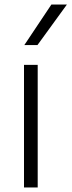

<svg xmlns="http://www.w3.org/2000/svg" viewBox="-20 -828 316 848"><path d="M86 0V-541.5H146.5V0ZM87.5 -629 207 -808H275.5L145.5 -629Z"/></svg>

Font: Encode Sans SemiExpanded Light
Style: Regular
Weight: 300
Width: 6
Designer: Multiple Designers
Foundry: Impallari Type
Version: Version 3.002